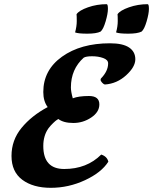

<svg xmlns="http://www.w3.org/2000/svg" viewBox="-20 -874 732 918"><path d="M461 -723Q441 -713 397.5 -713Q354 -713 339 -719Q347 -748 347 -773Q347 -798 346 -806Q358 -824 400.5 -839Q443 -854 490 -854Q496 -854 496 -831.5Q496 -809 485 -771.5Q474 -734 461 -723ZM657 -723Q637 -713 593.5 -713Q550 -713 535 -719Q543 -748 543 -773Q543 -798 542 -806Q554 -824 596.5 -839Q639 -854 686 -854Q692 -854 692 -831.5Q692 -809 681 -771.5Q670 -734 657 -723ZM259 -305Q256 -303 251 -300Q246 -297 234 -285.5Q222 -274 212 -261Q187 -226 187 -176Q187 -66 287 -66Q395 -66 464 -135Q492 -126 498 -101Q465 -49 386.5 -12.5Q308 24 223 24Q138 24 86.5 -14.5Q35 -53 35 -128.5Q35 -204 83 -262.5Q131 -321 208 -362Q187 -390 187 -434Q187 -539 276.5 -603Q366 -667 506 -667Q567 -667 597 -647Q627 -627 627 -590.5Q627 -554 583 -514Q539 -474 482 -470Q475 -471 468 -479Q461 -487 461 -492Q461 -497 463 -499Q497 -534 497 -571Q497 -588 473.5 -596.5Q450 -605 420.5 -605Q391 -605 380 -598Q319 -543 319 -456Q319 -436 328 -404Q356 -415 405.5 -415Q455 -415 455 -375Q455 -338 416 -312Q377 -286 330.5 -286Q284 -286 259 -305Z"/></svg>

Font: Clara
Style: Regular
Weight: 400
Designer: Proyecto DEMO
Foundry: Proyecto DEMO
Version: Version 1.002